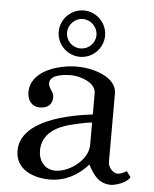

<svg xmlns="http://www.w3.org/2000/svg" viewBox="-53 -766 661 826"><g transform="rotate(5 278.0 -353.5)"><path d="M43.9 -96.2C43.9 -15.1 122.1 15.1 191.9 15.1C256.8 15.1 314 -14.2 356.9 -64C380.9 -19 404.8 15.1 458 15.1C477.1 14.2 524.9 0 538.1 -24.9L520 -49.8C508.8 -43 493.2 -35.2 481 -35.2C460 -35.2 439.9 -62 439.9 -81.1V-378.9C439.9 -445.8 344.2 -479 268.1 -479C192.9 -479 68.8 -446.8 68.8 -351.1C68.8 -317.9 86.9 -290 123 -290C154.8 -290 176.8 -305.2 176.8 -338.9C176.8 -362.8 152.8 -377 153.8 -398.9C155.8 -437 221.2 -439.9 247.1 -439.9C283.2 -439.9 353 -418 353 -372.1V-279.8C254.9 -268.1 43.9 -230 43.9 -96.2ZM140.1 -105C140.1 -176.8 198.2 -210.9 261.2 -227.1C282.2 -231.9 328.1 -243.2 353 -245.1V-148.9C353 -82 272.9 -24.9 212.9 -24.9C167 -24.9 140.1 -62 140.1 -105ZM175.8 -622.1C175.8 -566.9 221.2 -522 275.9 -522C331.1 -522 376 -566.9 376 -622.1C376 -676.8 331.1 -722.2 275.9 -722.2C221.2 -722.2 175.8 -676.8 175.8 -622.1ZM211.9 -621.1C211.9 -655.8 240.2 -685.1 274.9 -685.1C310.1 -685.1 338.9 -655.8 338.9 -621.1C338.9 -585.9 310.1 -558.1 274.9 -558.1C240.2 -558.1 211.9 -585.9 211.9 -621.1Z"/></g></svg>

Font: MusGlyphs-Text
Style: Regular
Weight: 400
Version: Version 2.1.1